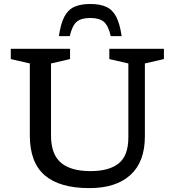

<svg xmlns="http://www.w3.org/2000/svg" viewBox="-20 -958 900 988"><path d="M640.5 -251V-631.5L542.5 -654V-707H823.5V-654L725.5 -631.5V-256Q725.5 -125 651 -57.5Q576.5 10 440 10Q287 10 210.2 -56Q133.5 -122 133.5 -261V-631.5L35.5 -654V-707H340.5V-654L242.5 -631.5V-261Q242.5 -164.5 293.2 -121Q344 -77.5 446 -77.5Q542 -77.5 591.2 -117.5Q640.5 -157.5 640.5 -251ZM444.5 -865.5Q397.5 -865.5 374.5 -845.8Q351.5 -826 339 -772H283Q292.5 -837 311.5 -872.8Q330.5 -908.5 363 -923Q395.5 -937.5 444.5 -937.5Q494 -937.5 526.2 -923Q558.5 -908.5 577.5 -872.8Q596.5 -837 606 -772H550Q537.5 -826 514.5 -845.8Q491.5 -865.5 444.5 -865.5Z"/></svg>

Font: Newsreader 6pt
Style: Regular
Weight: 400
Designer: Hugues Gentile
Foundry: Production Type
Version: Version 1.003; ttfautohint (v1.8.3)